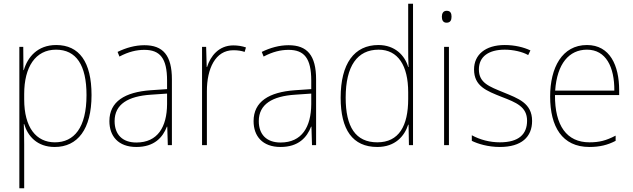

<svg xmlns="http://www.w3.org/2000/svg" viewBox="-20 -780 3403 1032"><path d="M282 -538C181 -538 128 -472 108 -403H106L105 -528H84V232H110V-4C110 -42 109 -80 108 -113H110C129 -49 179 10 274 10C397 10 472 -85 472 -269C472 -447 406 -538 282 -538ZM281 -513C390 -513 445 -430 445 -269C445 -93 378 -15 275 -15C175 -15 110 -94 110 -246V-275C110 -419 170 -513 281 -513Z M756 -537C706 -537 657 -523 612 -501L622 -476C671 -502 714 -512 756 -512C840 -512 878 -467 878 -347V-301L790 -295C651 -285 568 -234 568 -129C568 -49 615 10 713 10C810 10 855 -42 877 -99H879L882 0H904V-353C904 -483 856 -537 756 -537ZM791 -271 878 -277V-220C877 -98 828 -14 713 -14C638 -14 596 -57 596 -129C596 -220 669 -263 791 -271Z M1234 -536C1156 -536 1111 -478 1093 -420H1091L1088 -528H1066V0H1092V-290C1092 -410 1137 -510 1234 -510C1258 -510 1277 -507 1295 -501L1302 -525C1282 -532 1259 -536 1234 -536Z M1531 -537C1481 -537 1432 -523 1387 -501L1397 -476C1446 -502 1489 -512 1531 -512C1615 -512 1653 -467 1653 -347V-301L1565 -295C1426 -285 1343 -234 1343 -129C1343 -49 1390 10 1488 10C1585 10 1630 -42 1652 -99H1654L1657 0H1679V-353C1679 -483 1631 -537 1531 -537ZM1566 -271 1653 -277V-220C1652 -98 1603 -14 1488 -14C1413 -14 1371 -57 1371 -129C1371 -220 1444 -263 1566 -271Z M2008 10C2104 10 2154 -48 2174 -110H2176L2178 0H2200V-760H2174V-526C2174 -491 2174 -457 2176 -420H2174C2156 -482 2103 -538 2014 -538C1884 -538 1811 -438 1811 -255C1811 -83 1875 10 2008 10ZM2008 -15C1891 -15 1838 -98 1838 -255C1838 -426 1901 -513 2015 -513C2119 -513 2174 -428 2174 -284V-248C2174 -103 2124 -15 2008 -15Z M2381 -722C2361 -722 2355 -706 2355 -690C2355 -673 2361 -658 2380 -658C2401 -658 2407 -672 2407 -690C2407 -706 2403 -722 2381 -722ZM2393 -528H2367V0H2393Z M2840 -130C2840 -226 2765 -251 2685 -284C2610 -315 2554 -334 2554 -407C2554 -477 2608 -513 2693 -513C2738 -513 2788 -502 2819 -484L2831 -509C2795 -526 2747 -538 2693 -538C2588 -538 2528 -485 2528 -407C2528 -317 2594 -292 2677 -259C2755 -229 2813 -206 2813 -131C2813 -59 2769 -15 2667 -15C2612 -15 2560 -29 2516 -53V-23C2548 -7 2603 10 2667 10C2783 10 2840 -44 2840 -130Z M3135 -538C3001 -538 2937 -416 2937 -261C2937 -100 3001 10 3148 10C3204 10 3247 -1 3289 -23V-51C3237 -24 3201 -15 3148 -15C3026 -15 2962 -105 2963 -269H3308V-295C3308 -427 3259 -538 3135 -538ZM3135 -513C3237 -513 3283 -420 3282 -293H2964C2974 -438 3039 -513 3135 -513Z"/></svg>

Font: Noto Sans Gujarati UI SemiCondensed Thin
Style: Regular
Weight: 100
Width: 4
Designer: Jelle Bosma - Monotype Design Team, Universal Thirst
Foundry: Monotype Imaging Inc.
Version: Version 2.106